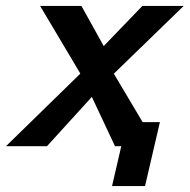

<svg xmlns="http://www.w3.org/2000/svg" viewBox="-32 -492 638 646"><path d="M-12 0 238 -244V-245L103 -472H242L317 -337L447 -472H586L351 -244L448 -81H506L456 134H345L376 0H355L277 -166L126 0Z"/></svg>

Font: Coval
Style: ExtraBold Italic
Weight: 800
Foundry: Context Ltd
Version: Version 001.000